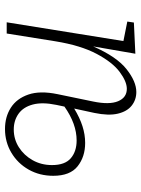

<svg xmlns="http://www.w3.org/2000/svg" viewBox="84 -656 579 788"><g transform="rotate(90 374.0 -262.5)"><path d="M367 -209 397 -354Q411 -421 396 -457Q381 -493 345 -493Q315 -493 275.5 -463.5Q236 -434 201.5 -369Q167 -304 150 -200L118 0H72L149 -479L69 -495L73 -522L201 -528L171 -355Q213 -451 264 -491.5Q315 -532 358 -532Q390 -532 414 -513Q438 -494 447 -456Q456 -418 444 -360L426 -277Q464 -300 498.5 -311Q533 -322 567 -322Q624 -322 663 -291Q702 -260 702 -191Q702 -135 676.5 -90Q651 -45 607 -19Q563 7 510 7Q460 7 422.5 -17Q385 -41 368.5 -89Q352 -137 367 -209ZM411 -204Q399 -146 409.5 -107Q420 -68 447.5 -48.5Q475 -29 512 -29Q552 -29 585 -50Q618 -71 638 -106.5Q658 -142 658 -186Q658 -239 630 -263Q602 -287 557 -287Q489 -287 418 -237Z"/></g></svg>

Font: Bitter Light
Style: Italic
Weight: 300
Italic angle: -9°
Designer: Sol Matas, and Bitter project Authors
Foundry: Sol Matas
Version: Version 2.001